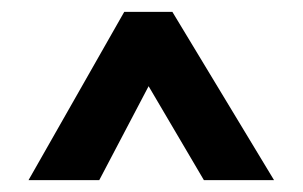

<svg xmlns="http://www.w3.org/2000/svg" viewBox="-20 -670 509 323"><path d="M189 -650H270L441 -367H323L230 -525L147 -367H28Z"/></svg>

Font: Zilla Slab Bold
Style: Bold
Weight: 700
Designer: Typotheque.com
Foundry: Typotheque type foundry
Version: Version 1.1; 2017; ttfautohint (v1.6)